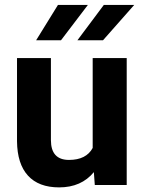

<svg xmlns="http://www.w3.org/2000/svg" viewBox="-20 -770 600 799"><path d="M370.6 -53.7Q318.4 9.8 226.1 9.8Q141.1 9.8 96.4 -39.1Q51.8 -87.9 50.8 -182.1V-528.3H191.9V-187Q191.9 -104.5 267.1 -104.5Q338.9 -104.5 365.7 -154.3V-528.3H507.3V0H374.5ZM412.1 -749.5H538.6L408.7 -602.5H302.2ZM221.2 -749.5H345.7L233.9 -602.5H130.4Z"/></svg>

Font: Robotiche
Style: Bold
Weight: 700
Designer: Google
Version: Version 2.001150; 2014